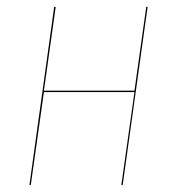

<svg xmlns="http://www.w3.org/2000/svg" viewBox="-20 -537 514 557"><path d="M332 0 370.1 -270H107.4L69.3 0H65.4L137.2 -517.1H141.6L107.4 -273.9H370.1L404.3 -517.1H408.2L335.9 0Z"/></svg>

Font: Fira Sans Compressed Four
Style: Italic
Weight: 100
Width: 3
Italic angle: -8°
Designer: Carrois Corporate & Edenspiekermann AG
Foundry: Carrois Corporate GbR & Edenspiekermann AG
Version: Version 4.203;PS 004.203;hotconv 1.0.88;makeotf.lib2.5.64775